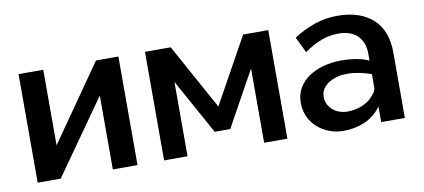

<svg xmlns="http://www.w3.org/2000/svg" viewBox="-56 -717 2011 911"><g transform="rotate(-10 949.5 -261.5)"><path d="M64 0V-523H183V-159L437 -523H545V0H426V-356L175 0Z M673 0V-523H797L971 -207L1146 -523H1267V0H1155V-358L1008 -92H933L786 -358V0Z M1719 0V-75Q1687 -31 1639.5 -10.5Q1592 10 1536 10Q1499 10 1466.5 -3Q1434 -16 1410 -38Q1386 -60 1372.5 -90Q1359 -120 1359 -155Q1359 -196 1377 -227Q1395 -258 1426.5 -279Q1458 -300 1498 -310.5Q1538 -321 1581 -321Q1626 -321 1660.5 -314Q1695 -307 1715 -297V-332Q1715 -359 1706.5 -381Q1698 -403 1682.5 -418Q1667 -433 1644 -441Q1621 -449 1591 -449Q1548 -449 1508.5 -434Q1469 -419 1426 -389L1389 -465Q1437 -496 1489.5 -514.5Q1542 -533 1602 -533Q1658 -533 1701 -518Q1744 -503 1773.5 -475.5Q1803 -448 1818 -408Q1833 -368 1833 -318V0ZM1694 -128Q1703 -137 1709 -147Q1715 -157 1715 -166V-232Q1687 -242 1657 -248Q1627 -254 1600 -254Q1576 -254 1553.5 -248.5Q1531 -243 1512.5 -232Q1494 -221 1482.5 -204.5Q1471 -188 1471 -165Q1471 -146 1479 -129.5Q1487 -113 1500.5 -101.5Q1514 -90 1532 -83.5Q1550 -77 1570 -77Q1587 -77 1604.5 -80Q1622 -83 1638.5 -89.5Q1655 -96 1669.5 -105.5Q1684 -115 1694 -128Z"/></g></svg>

Font: Rising Sun SemiBold
Style: Regular
Weight: 600
Designer: Matt McInerney, Pablo Impallari, Rodrigo Fuenzalida (Raleway font), Stephen Hutchings (Greek), Cristiano Sobral (main ch
Foundry: The Rising Sun Project Authors
Version: Version 4.327; ttfautohint (v1.8.4.7-5d5b-dirty)